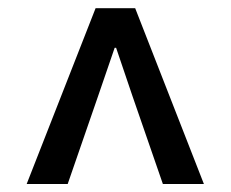

<svg xmlns="http://www.w3.org/2000/svg" viewBox="-20 -747 562 468"><path d="M45 -298.5 213 -727H309.5L477 -298.5H377L303 -512.5L263 -630.5H259.5L219 -512.5L145 -298.5Z"/></svg>

Font: Spline Sans
Style: Regular
Weight: 400
Designer: Eben Sorkin, Mirko Velimirovic
Foundry: Sorkin Type
Version: Version 1.001